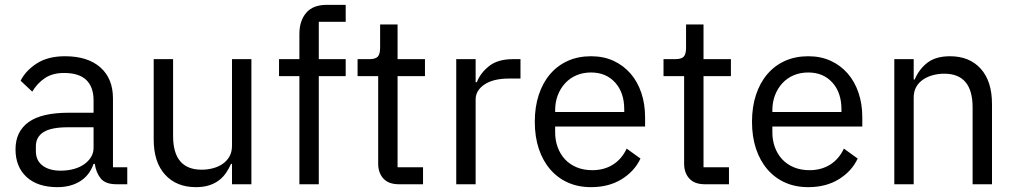

<svg xmlns="http://www.w3.org/2000/svg" viewBox="-20 -760 4192 792"><path d="M460 0Q415 0 395.5 -24Q376 -48 371 -84H366Q349 -36 310 -12Q271 12 217 12Q135 12 89.5 -30Q44 -72 44 -144Q44 -217 97.5 -256Q151 -295 264 -295H366V-346Q366 -401 336 -430Q306 -459 244 -459Q197 -459 165.5 -438Q134 -417 113 -382L65 -427Q86 -469 132 -498.5Q178 -528 248 -528Q342 -528 394 -482Q446 -436 446 -354V-70H505V0ZM230 -56Q260 -56 285 -63Q310 -70 328 -83Q346 -96 356 -113Q366 -130 366 -150V-235H260Q191 -235 159.5 -215Q128 -195 128 -157V-136Q128 -98 155.5 -77Q183 -56 230 -56Z M937 -84H933Q925 -66 913.5 -48.5Q902 -31 885 -17.5Q868 -4 844 4Q820 12 788 12Q708 12 661 -39.5Q614 -91 614 -185V-516H694V-199Q694 -60 812 -60Q836 -60 858.5 -66Q881 -72 898.5 -84Q916 -96 926.5 -114.5Q937 -133 937 -159V-516H1017V0H937Z M1215 -446H1131V-516H1215V-620Q1215 -674 1243 -707Q1271 -740 1328 -740H1406V-670H1295V-516H1406V-446H1295V0H1215Z M1625 0Q1583 0 1561.5 -23.5Q1540 -47 1540 -85V-446H1455V-516H1503Q1529 -516 1538.5 -526.5Q1548 -537 1548 -563V-659H1620V-516H1733V-446H1620V-70H1725V0Z M1862 0V-516H1942V-421H1947Q1961 -458 1997 -487Q2033 -516 2096 -516H2127V-436H2080Q2015 -436 1978.5 -411.5Q1942 -387 1942 -350V0Z M2418 12Q2365 12 2322.5 -7Q2280 -26 2249.5 -61.5Q2219 -97 2202.5 -146.5Q2186 -196 2186 -258Q2186 -319 2202.5 -369Q2219 -419 2249.5 -454.5Q2280 -490 2322.5 -509Q2365 -528 2418 -528Q2470 -528 2511 -509Q2552 -490 2581 -456.5Q2610 -423 2625.5 -377Q2641 -331 2641 -276V-238H2270V-214Q2270 -181 2280.5 -152.5Q2291 -124 2310.5 -103Q2330 -82 2358.5 -70Q2387 -58 2423 -58Q2472 -58 2508.5 -81Q2545 -104 2565 -147L2622 -106Q2597 -53 2544 -20.5Q2491 12 2418 12ZM2418 -461Q2385 -461 2358 -449.5Q2331 -438 2311.5 -417Q2292 -396 2281 -367.5Q2270 -339 2270 -305V-298H2555V-309Q2555 -378 2517.5 -419.5Q2480 -461 2418 -461Z M2887 0Q2845 0 2823.5 -23.5Q2802 -47 2802 -85V-446H2717V-516H2765Q2791 -516 2800.5 -526.5Q2810 -537 2810 -563V-659H2882V-516H2995V-446H2882V-70H2987V0Z M3314 12Q3261 12 3218.5 -7Q3176 -26 3145.5 -61.5Q3115 -97 3098.5 -146.5Q3082 -196 3082 -258Q3082 -319 3098.5 -369Q3115 -419 3145.5 -454.5Q3176 -490 3218.5 -509Q3261 -528 3314 -528Q3366 -528 3407 -509Q3448 -490 3477 -456.5Q3506 -423 3521.5 -377Q3537 -331 3537 -276V-238H3166V-214Q3166 -181 3176.5 -152.5Q3187 -124 3206.5 -103Q3226 -82 3254.5 -70Q3283 -58 3319 -58Q3368 -58 3404.5 -81Q3441 -104 3461 -147L3518 -106Q3493 -53 3440 -20.5Q3387 12 3314 12ZM3314 -461Q3281 -461 3254 -449.5Q3227 -438 3207.5 -417Q3188 -396 3177 -367.5Q3166 -339 3166 -305V-298H3451V-309Q3451 -378 3413.5 -419.5Q3376 -461 3314 -461Z M3669 0V-516H3749V-432H3753Q3772 -476 3806.5 -502Q3841 -528 3899 -528Q3979 -528 4025.5 -476.5Q4072 -425 4072 -331V0H3992V-317Q3992 -456 3875 -456Q3851 -456 3828.5 -450Q3806 -444 3788 -432Q3770 -420 3759.5 -401.5Q3749 -383 3749 -358V0Z"/></svg>

Font: IBM Plex Sans Arabic
Style: Regular
Weight: 400
Designer: Mike Abbink, Paul van der Laan, Pieter van Rosmalen, Wael Morcos, Khajak Apelian
Foundry: Bold Monday
Version: Version 1.1